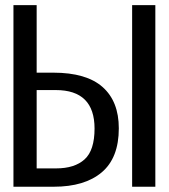

<svg xmlns="http://www.w3.org/2000/svg" viewBox="-20 -708 640 728"><path d="M119 -688.5V-432.5H182Q307.5 -432.5 369 -378Q430.5 -323.5 430.5 -221.5Q430.5 -109.5 366 -54.8Q301.5 0 184 0H31V-688.5ZM191.5 -366.5H119V-69.5H192.5Q263 -69.5 300.8 -103.8Q338.5 -138 338.5 -220.5Q338.5 -366.5 191.5 -366.5ZM569 -688.5V0H481V-688.5Z"/></svg>

Font: Fast_Mono
Style: Regular
Weight: 400
Monospace: yes
Designer: Carrois Corporate, Edenspiekermann AG, Nikita Prokopov
Foundry: Carrois Corporate, Edenspiekermann AG, Nikita Prokopov
Version: Version 5.002